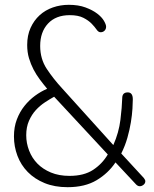

<svg xmlns="http://www.w3.org/2000/svg" viewBox="-20 -768 642 798"><path d="M261 10Q207 10 165.5 -7Q124 -24 95.5 -53Q67 -82 52.5 -120.5Q38 -159 38 -201Q38 -240 50 -271.5Q62 -303 81.5 -327.5Q101 -352 125.5 -370Q150 -388 176 -399Q161 -417 146 -437Q131 -457 119.5 -479Q108 -501 100.5 -526Q93 -551 93 -581Q93 -621 107 -652Q121 -683 144.5 -704.5Q168 -726 199.5 -737Q231 -748 266 -748Q306 -748 335.5 -737Q365 -726 384 -711.5Q403 -697 412 -681.5Q421 -666 421 -657Q421 -647 414.5 -640.5Q408 -634 398 -634Q389 -634 381.5 -645Q374 -656 361 -669.5Q348 -683 326.5 -694Q305 -705 270 -705Q212 -705 179.5 -670Q147 -635 147 -577Q147 -523 174.5 -481.5Q202 -440 238 -401L451 -165Q474 -217 480.5 -270Q487 -323 488 -360Q488 -384 511 -384Q532 -384 532 -355Q532 -341 530.5 -316Q529 -291 524 -260Q519 -229 509.5 -195.5Q500 -162 484 -130L578 -28Q584 -20 584 -15Q584 -6 576.5 0Q569 6 561 6Q553 6 546 -1L460 -93Q430 -48 381.5 -19Q333 10 261 10ZM269 -37Q329 -37 367 -62Q405 -87 428 -126L205 -366Q187 -356 166.5 -342.5Q146 -329 129 -310.5Q112 -292 100.5 -266Q89 -240 89 -206Q89 -173 101 -142Q113 -111 135.5 -88Q158 -65 191.5 -51Q225 -37 269 -37Z"/></svg>

Font: AkaAcidDosis
Style: Light
Weight: 300
Designer: Edgar Tolentino, Pablo Impallari, Igino Marini, Aka-Acid
Foundry: Edgar Tolentino, Pablo Impallari, Igino Marini, Aka-Acid
Version: Version 1.007